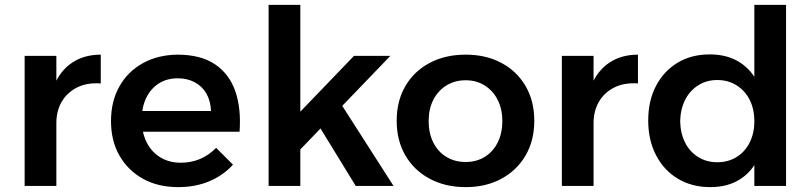

<svg xmlns="http://www.w3.org/2000/svg" viewBox="-20 -762 3328 787"><path d="M393 -420Q337 -424 296 -403.5Q255 -383 233 -345Q211 -307 211 -258L176 -262Q176 -351 202 -412.5Q228 -474 277 -506Q326 -538 393 -538ZM81 -533H211V0H81Z M845 -307Q843 -349 826 -378.5Q809 -408 778.5 -424.5Q748 -441 709 -441Q664 -441 631 -420Q598 -399 579.5 -361Q561 -323 561 -273Q561 -218 581.5 -178Q602 -138 638 -116.5Q674 -95 721 -95Q806 -95 866 -156L935 -87Q895 -43 838 -19Q781 5 711 5Q627 5 565.5 -29.5Q504 -64 469.5 -124.5Q435 -185 435 -266Q435 -347 469.5 -408Q504 -469 565.5 -503Q627 -537 707 -538Q802 -538 860.5 -499Q919 -460 944 -389.5Q969 -319 962 -222H542V-307Z M1081 -742H1211V0H1081ZM1431 -533H1580L1202 -140V-295ZM1372 -345 1593 0H1438L1275 -266Z M1889 -538Q1972 -538 2035.5 -504Q2099 -470 2134.5 -409Q2170 -348 2170 -267Q2170 -186 2134.5 -125Q2099 -64 2035.5 -29.5Q1972 5 1889 5Q1805 5 1741 -29.5Q1677 -64 1641.5 -125Q1606 -186 1606 -267Q1606 -348 1641.5 -409Q1677 -470 1741 -504Q1805 -538 1889 -538ZM1889 -433Q1844 -433 1809.5 -411.5Q1775 -390 1756 -352.5Q1737 -315 1737 -266Q1737 -216 1756 -178Q1775 -140 1809.5 -119Q1844 -98 1889 -98Q1933 -98 1967 -119Q2001 -140 2020 -178Q2039 -216 2039 -266Q2039 -315 2020 -352.5Q2001 -390 1967 -411.5Q1933 -433 1889 -433Z M2595 -420Q2539 -424 2498 -403.5Q2457 -383 2435 -345Q2413 -307 2413 -258L2378 -262Q2378 -351 2404 -412.5Q2430 -474 2479 -506Q2528 -538 2595 -538ZM2283 -533H2413V0H2283Z M2889 -539Q2962 -539 3013 -506Q3064 -473 3091 -412.5Q3118 -352 3117 -267Q3118 -183 3091.5 -121.5Q3065 -60 3014 -27.5Q2963 5 2892 5Q2816 5 2758.5 -29.5Q2701 -64 2669 -126Q2637 -188 2637 -268Q2637 -349 2669 -410Q2701 -471 2757.5 -505Q2814 -539 2889 -539ZM2920 -434Q2876 -434 2841.5 -412Q2807 -390 2788 -352Q2769 -314 2768 -265Q2769 -216 2788 -178Q2807 -140 2841.5 -118.5Q2876 -97 2920 -97Q2965 -97 2999.5 -118.5Q3034 -140 3053 -178Q3072 -216 3072 -265Q3072 -315 3053 -352.5Q3034 -390 2999.5 -412Q2965 -434 2920 -434ZM3072 -742H3202V0H3072Z"/></svg>

Font: Alexandria Medium
Style: Regular
Weight: 500
Designer: Mohamed Gaber
Foundry: Kief Type Foundry
Version: Version 5.100